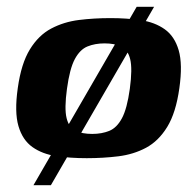

<svg xmlns="http://www.w3.org/2000/svg" viewBox="-20 -457 571 562"><path d="M32 -199Q42 -271 67.5 -312.5Q93 -354 130 -373.5Q167 -393 211 -398.5Q255 -404 303 -404Q351 -404 392 -398Q433 -392 462 -371.5Q491 -351 503 -310Q515 -269 505 -199Q495 -127 469.5 -85.5Q444 -44 407.5 -24.5Q371 -5 326.5 0.5Q282 6 234 6Q186 6 145 0Q104 -6 75 -26.5Q46 -47 34 -88Q22 -129 32 -199ZM360 -197Q368 -256 361 -284Q354 -312 334.5 -321Q315 -330 286 -330Q258 -330 236 -321Q214 -312 199 -284Q184 -256 176 -197Q168 -139 175 -111Q182 -83 201.5 -74Q221 -65 250 -65Q278 -65 300 -74Q322 -83 337 -111Q352 -139 360 -197ZM78 85 380 -437H431L129 85Z"/></svg>

Font: Genos Thin
Style: Bold Italic
Weight: 700
Italic angle: -8°
Version: Version 1.010